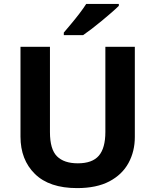

<svg xmlns="http://www.w3.org/2000/svg" viewBox="-20 -954 796 984"><path d="M671 -252Q671 -178 638.5 -118.5Q606 -59 540.5 -24.5Q475 10 375 10Q233 10 159 -62.5Q85 -135 85 -254V-714H236V-277Q236 -189 272 -153Q308 -117 379 -117Q453 -117 486.5 -156Q520 -195 520 -278V-714H671ZM589 -924Q575 -910 552 -890Q529 -870 502.5 -848Q476 -826 450.5 -806.5Q425 -787 406 -774H307V-787Q323 -806 344.5 -831.5Q366 -857 387 -884.5Q408 -912 422 -934H589Z"/></svg>

Font: Noto Sans Sundanese
Style: Regular
Weight: 400
Designer: Monotype Design Team (Regular), Sérgio L. Martins (other weights)
Foundry: Monotype Imaging Inc.
Version: Version 2.003